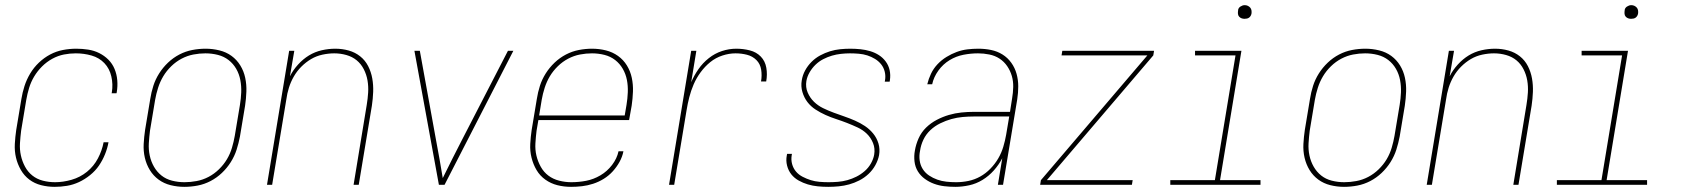

<svg xmlns="http://www.w3.org/2000/svg" viewBox="-20 -717 6540 745"><path d="M192 8Q165 8 139.5 1.5Q114 -5 94 -20Q74 -35 61 -57.5Q48 -80 42 -105.5Q36 -131 37.5 -158.5Q39 -186 43 -213L63 -333Q67 -358 75 -383Q83 -408 97 -431.5Q111 -455 131 -474Q151 -493 174.5 -505.5Q198 -518 224 -523Q250 -528 276 -528Q299 -528 322 -524.5Q345 -521 365 -511Q385 -501 400.5 -485.5Q416 -470 424.5 -449.5Q433 -429 435 -406Q437 -383 433 -359L432 -355H413L414 -359Q419 -390 412 -420.5Q405 -451 385 -472Q365 -493 335.5 -501.5Q306 -510 274 -510Q251 -510 228 -505.5Q205 -501 183 -489Q161 -477 143 -459Q125 -441 112.5 -420Q100 -399 93 -376Q86 -353 82 -330L62 -210Q59 -186 57.5 -161.5Q56 -137 61 -114Q66 -91 77 -70.5Q88 -50 105.5 -36Q123 -22 146 -16Q169 -10 194 -10Q225 -10 258 -19.5Q291 -29 317.5 -50.5Q344 -72 360 -102.5Q376 -133 382 -165H401Q397 -142 387.5 -118.5Q378 -95 364 -74.5Q350 -54 329.5 -37.5Q309 -21 286.5 -10.5Q264 0 240 4Q216 8 192 8Z M695 8Q668 8 642 1.5Q616 -5 595.5 -20Q575 -35 561.5 -57Q548 -79 542 -105Q536 -131 537.5 -158.5Q539 -186 543 -213L563 -333Q567 -359 575 -384Q583 -409 597.5 -432Q612 -455 632 -474Q652 -493 676 -505.5Q700 -518 726 -523Q752 -528 778 -528Q805 -528 831.5 -521.5Q858 -515 878.5 -500Q899 -485 912.5 -463Q926 -441 931.5 -415Q937 -389 936 -361.5Q935 -334 931 -307L911 -187Q906 -161 898 -136Q890 -111 875.5 -88Q861 -65 841 -46Q821 -27 797 -14.5Q773 -2 747 3Q721 8 695 8ZM696 -10Q719 -10 743 -14.5Q767 -19 789 -30.5Q811 -42 829.5 -60Q848 -78 860.5 -99Q873 -120 880 -143.5Q887 -167 891 -190L911 -310Q915 -334 916 -358.5Q917 -383 912.5 -406.5Q908 -430 896.5 -450Q885 -470 867 -484Q849 -498 825.5 -504Q802 -510 777 -510Q754 -510 730.5 -505.5Q707 -501 685 -489.5Q663 -478 644.5 -460Q626 -442 613.5 -421Q601 -400 593.5 -376.5Q586 -353 582 -330L562 -210Q559 -186 557.5 -161.5Q556 -137 561 -113.5Q566 -90 577.5 -70Q589 -50 606.5 -36Q624 -22 647.5 -16Q671 -10 696 -10Z M1016 0 1102 -520H1122L1105 -421Q1117 -445 1136.5 -466.5Q1156 -488 1179 -502Q1202 -516 1228.5 -522Q1255 -528 1281 -528Q1308 -528 1333 -521Q1358 -514 1377.5 -498.5Q1397 -483 1408.5 -460.5Q1420 -438 1424.5 -412.5Q1429 -387 1428 -360.5Q1427 -334 1423 -307L1372 0H1352L1403 -310Q1407 -334 1408.5 -358Q1410 -382 1406 -405Q1402 -428 1391.5 -448.5Q1381 -469 1364 -483Q1347 -497 1324 -503.5Q1301 -510 1277 -510Q1255 -510 1231.5 -505Q1208 -500 1187.5 -488Q1167 -476 1149.5 -458.5Q1132 -441 1120 -420Q1108 -399 1101 -376.5Q1094 -354 1091 -331L1036 0Z M1683 0 1588 -520H1609L1672 -173Q1679 -136 1685.5 -99.5Q1692 -63 1698 -26Q1716 -63 1734.5 -99.5Q1753 -136 1772 -173L1951 -520H1972L1705 0Z M2196 8Q2168 8 2142.5 1.5Q2117 -5 2096 -20Q2075 -35 2062 -57Q2049 -79 2042.5 -105Q2036 -131 2037.5 -158.5Q2039 -186 2043 -213L2063 -333Q2067 -359 2075 -384Q2083 -409 2097.5 -432Q2112 -455 2132 -474Q2152 -493 2176 -505.5Q2200 -518 2226 -523Q2252 -528 2277 -528Q2305 -528 2331 -521.5Q2357 -515 2378 -500Q2399 -485 2412.5 -463Q2426 -441 2431.5 -415Q2437 -389 2436 -361.5Q2435 -334 2431 -307L2421 -251H2069L2062 -210Q2059 -186 2057.5 -161Q2056 -136 2061.5 -113Q2067 -90 2078.5 -69.5Q2090 -49 2108 -35.5Q2126 -22 2149.5 -16Q2173 -10 2197 -10Q2226 -10 2254.5 -15.5Q2283 -21 2309.5 -36.5Q2336 -52 2355 -77Q2374 -102 2380 -130H2399Q2395 -109 2384 -89Q2373 -69 2357.5 -52Q2342 -35 2322.5 -23Q2303 -11 2281.5 -4Q2260 3 2238.5 5.5Q2217 8 2196 8ZM2072 -269H2404L2411 -310Q2415 -334 2416 -359Q2417 -384 2412.5 -407Q2408 -430 2396.5 -450Q2385 -470 2367 -484Q2349 -498 2325.5 -504Q2302 -510 2277 -510Q2254 -510 2230.5 -505.5Q2207 -501 2185 -489.5Q2163 -478 2144.5 -460Q2126 -442 2113.5 -421Q2101 -400 2093.5 -376.5Q2086 -353 2082 -330Z M2576 0 2662 -520H2682L2662 -398Q2673 -424 2690 -448.5Q2707 -473 2730.5 -491.5Q2754 -510 2781.5 -519Q2809 -528 2837 -528Q2864 -528 2889.5 -521.5Q2915 -515 2932 -497.5Q2949 -480 2953.5 -454Q2958 -428 2953 -401H2933Q2937 -424 2933.5 -446.5Q2930 -469 2915 -484Q2900 -499 2878.5 -504.5Q2857 -510 2834 -510Q2809 -510 2783 -501.5Q2757 -493 2736 -476Q2715 -459 2698.5 -436.5Q2682 -414 2671.5 -389.5Q2661 -365 2654.5 -339.5Q2648 -314 2644 -289L2596 0Z M3194 8Q3173 8 3153 6Q3133 4 3114.5 -1.5Q3096 -7 3079 -16.5Q3062 -26 3050.5 -40.5Q3039 -55 3034 -74.5Q3029 -94 3033 -114L3034 -120H3053L3052 -115Q3049 -97 3053.5 -80.5Q3058 -64 3068.5 -51.5Q3079 -39 3094.5 -31Q3110 -23 3126 -18Q3142 -13 3159.5 -11.5Q3177 -10 3195 -10Q3213 -10 3231.5 -11.5Q3250 -13 3268 -18Q3286 -23 3303 -31.5Q3320 -40 3335 -53Q3350 -66 3359.5 -83Q3369 -100 3372 -117Q3376 -141 3367.5 -162Q3359 -183 3343.5 -198Q3328 -213 3307.5 -222.5Q3287 -232 3266.5 -240Q3246 -248 3224.5 -255Q3203 -262 3183 -271Q3163 -280 3144.5 -292Q3126 -304 3113 -321Q3100 -338 3093.5 -360Q3087 -382 3091 -405Q3094 -425 3104 -443.5Q3114 -462 3129 -477Q3144 -492 3162.5 -502Q3181 -512 3200.5 -518Q3220 -524 3240 -526Q3260 -528 3279 -528Q3299 -528 3318.5 -526Q3338 -524 3356.5 -518.5Q3375 -513 3390.5 -503Q3406 -493 3417 -478Q3428 -463 3432 -444.5Q3436 -426 3433 -406L3432 -400H3413L3414 -405Q3417 -422 3413 -438.5Q3409 -455 3399 -467.5Q3389 -480 3375 -488.5Q3361 -497 3345.5 -502Q3330 -507 3312.5 -508.5Q3295 -510 3278 -510Q3261 -510 3243 -508Q3225 -506 3208 -501Q3191 -496 3174.5 -487.5Q3158 -479 3144.5 -466Q3131 -453 3121.5 -436.5Q3112 -420 3109 -403Q3105 -379 3114 -358Q3123 -337 3138.5 -322Q3154 -307 3173.5 -297.5Q3193 -288 3214.5 -280Q3236 -272 3256.5 -265Q3277 -258 3297.5 -249Q3318 -240 3336 -228Q3354 -216 3368 -199Q3382 -182 3388.5 -160.5Q3395 -139 3391 -115Q3387 -95 3376.5 -76Q3366 -57 3350 -42Q3334 -27 3314.5 -17Q3295 -7 3275 -1.5Q3255 4 3234.5 6Q3214 8 3194 8Z M3687 8Q3665 8 3644 5.5Q3623 3 3604 -4Q3585 -11 3568.5 -23Q3552 -35 3541.5 -52Q3531 -69 3528.5 -90.5Q3526 -112 3530 -133Q3534 -157 3544.5 -180.5Q3555 -204 3573.5 -222Q3592 -240 3615 -252Q3638 -264 3662 -271Q3686 -278 3710.5 -280.5Q3735 -283 3759 -283H3899L3907 -334Q3911 -357 3911.5 -379.5Q3912 -402 3906 -422.5Q3900 -443 3888 -460.5Q3876 -478 3858.5 -489.5Q3841 -501 3819 -505.5Q3797 -510 3775 -510Q3747 -510 3718.5 -504.5Q3690 -499 3664.5 -483.5Q3639 -468 3621 -443Q3603 -418 3597 -390H3578Q3583 -411 3592.5 -431Q3602 -451 3617.5 -467.5Q3633 -484 3652.5 -496Q3672 -508 3692.5 -515.5Q3713 -523 3734 -525.5Q3755 -528 3776 -528Q3802 -528 3826 -523Q3850 -518 3870 -505.5Q3890 -493 3904 -473.5Q3918 -454 3924.5 -430.5Q3931 -407 3931 -382Q3931 -357 3927 -331L3872 0H3852L3869 -103Q3856 -78 3836.5 -56Q3817 -34 3792.5 -19Q3768 -4 3740.5 2Q3713 8 3687 8ZM3690 -10Q3714 -10 3738 -15Q3762 -20 3783.5 -32Q3805 -44 3823 -62.5Q3841 -81 3853.5 -102.5Q3866 -124 3873 -147.5Q3880 -171 3884 -194L3896 -265H3759Q3737 -265 3715 -263Q3693 -261 3671.5 -255Q3650 -249 3628.5 -238.5Q3607 -228 3590 -212Q3573 -196 3563 -175Q3553 -154 3550 -132Q3546 -113 3548.5 -94.5Q3551 -76 3560.5 -61Q3570 -46 3585 -36Q3600 -26 3617 -20Q3634 -14 3652.5 -12Q3671 -10 3690 -10Z M4016 0 4019 -18 4432 -502H4099L4102 -520H4458L4455 -502L4042 -18H4375L4372 0Z M4871 0H4521V-18H4694L4774 -502H4617V-520H4797L4714 -18H4871ZM4809 -644Q4803 -644 4797.5 -646Q4792 -648 4788 -652.5Q4784 -657 4783.5 -663.5Q4783 -670 4784 -676Q4784 -681 4786.5 -685Q4789 -689 4793 -691.5Q4797 -694 4801 -695.5Q4805 -697 4810 -697Q4816 -697 4821.5 -694.5Q4827 -692 4831 -687.5Q4835 -683 4836 -676.5Q4837 -670 4836 -664Q4835 -659 4832.5 -655Q4830 -651 4826.5 -648.5Q4823 -646 4818.5 -645Q4814 -644 4809 -644Z M5195 8Q5168 8 5142 1.5Q5116 -5 5095.5 -20Q5075 -35 5061.5 -57Q5048 -79 5042 -105Q5036 -131 5037.5 -158.5Q5039 -186 5043 -213L5063 -333Q5067 -359 5075 -384Q5083 -409 5097.5 -432Q5112 -455 5132 -474Q5152 -493 5176 -505.5Q5200 -518 5226 -523Q5252 -528 5278 -528Q5305 -528 5331.5 -521.5Q5358 -515 5378.5 -500Q5399 -485 5412.5 -463Q5426 -441 5431.5 -415Q5437 -389 5436 -361.5Q5435 -334 5431 -307L5411 -187Q5406 -161 5398 -136Q5390 -111 5375.5 -88Q5361 -65 5341 -46Q5321 -27 5297 -14.5Q5273 -2 5247 3Q5221 8 5195 8ZM5196 -10Q5219 -10 5243 -14.5Q5267 -19 5289 -30.5Q5311 -42 5329.5 -60Q5348 -78 5360.5 -99Q5373 -120 5380 -143.5Q5387 -167 5391 -190L5411 -310Q5415 -334 5416 -358.5Q5417 -383 5412.5 -406.5Q5408 -430 5396.5 -450Q5385 -470 5367 -484Q5349 -498 5325.5 -504Q5302 -510 5277 -510Q5254 -510 5230.5 -505.5Q5207 -501 5185 -489.5Q5163 -478 5144.5 -460Q5126 -442 5113.5 -421Q5101 -400 5093.5 -376.5Q5086 -353 5082 -330L5062 -210Q5059 -186 5057.5 -161.5Q5056 -137 5061 -113.5Q5066 -90 5077.5 -70Q5089 -50 5106.5 -36Q5124 -22 5147.5 -16Q5171 -10 5196 -10Z M5516 0 5602 -520H5622L5605 -421Q5617 -445 5636.5 -466.5Q5656 -488 5679 -502Q5702 -516 5728.5 -522Q5755 -528 5781 -528Q5808 -528 5833 -521Q5858 -514 5877.5 -498.5Q5897 -483 5908.5 -460.5Q5920 -438 5924.5 -412.5Q5929 -387 5928 -360.5Q5927 -334 5923 -307L5872 0H5852L5903 -310Q5907 -334 5908.5 -358Q5910 -382 5906 -405Q5902 -428 5891.5 -448.5Q5881 -469 5864 -483Q5847 -497 5824 -503.5Q5801 -510 5777 -510Q5755 -510 5731.5 -505Q5708 -500 5687.5 -488Q5667 -476 5649.5 -458.5Q5632 -441 5620 -420Q5608 -399 5601 -376.5Q5594 -354 5591 -331L5536 0Z M6371 0H6021V-18H6194L6274 -502H6117V-520H6297L6214 -18H6371ZM6309 -644Q6303 -644 6297.5 -646Q6292 -648 6288 -652.5Q6284 -657 6283.5 -663.5Q6283 -670 6284 -676Q6284 -681 6286.5 -685Q6289 -689 6293 -691.5Q6297 -694 6301 -695.5Q6305 -697 6310 -697Q6316 -697 6321.5 -694.5Q6327 -692 6331 -687.5Q6335 -683 6336 -676.5Q6337 -670 6336 -664Q6335 -659 6332.5 -655Q6330 -651 6326.5 -648.5Q6323 -646 6318.5 -645Q6314 -644 6309 -644Z"/></svg>

Font: Iosevka Thin Oblique
Style: Regular
Weight: 100
Italic angle: -9°
Monospace: yes
Designer: Belleve Invis
Foundry: Belleve Invis
Version: Version 32.5.0; ttfautohint (v1.8.4)